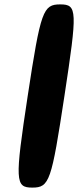

<svg xmlns="http://www.w3.org/2000/svg" viewBox="-20 -903 355 873"><path d="M106 -467C47 -79 49 -50 127 -50C205 -50 214 -79 273 -467C332 -855 332 -883 254 -883C176 -883 165 -855 106 -467Z"/></svg>

Font: Hussar Skorodowane
Style: Ky
Weight: 700
Foundry: Cannot Into Space Fonts
Version: Version 0.892